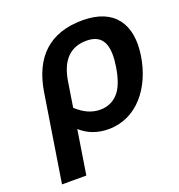

<svg xmlns="http://www.w3.org/2000/svg" viewBox="-130 -636 873 935"><g transform="rotate(-20 306.5 -168.5)"><path d="M608 -265C633.6 -426.9 562.4 -527 399.5 -527C226.9 -527 131.5 -432.5 104.3 -261L32.9 190H158.9L195 -38C234.1 -2.7 282.3 15 339.6 15C486.2 15 583.5 -110.2 608 -265ZM475.7 -257C466 -195.7 448.9 -152.2 424.5 -126.5C400.1 -100.8 369.6 -88 332.9 -88C290.3 -88 249.8 -106 211.5 -142L231.9 -271C248.4 -375 299 -427 383.6 -427C475.7 -427 491.5 -357 475.7 -257Z"/></g></svg>

Font: Fog Sans
Style: It
Weight: 700
Foundry: Intel Corporation
Version: Version 1.00